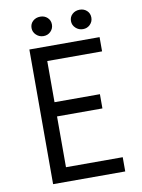

<svg xmlns="http://www.w3.org/2000/svg" viewBox="-93 -920 729 983"><g transform="rotate(-10 271.0 -428.0)"><path d="M477 0H102V-700H467V-626H182V-412H418V-338H182V-74H477ZM132 -806Q132 -828 147.5 -842Q163 -856 186 -856Q208 -856 223 -842Q238 -828 238 -806Q238 -785 223 -770Q208 -755 186 -755Q164 -755 148 -770Q132 -785 132 -806ZM337 -806Q337 -828 352.5 -842Q368 -856 391 -856Q413 -856 428 -842Q443 -828 443 -806Q443 -785 428 -770Q413 -755 391 -755Q369 -755 353 -770Q337 -785 337 -806Z"/></g></svg>

Font: Tilda Sans
Style: Regular
Weight: 400
Designer: ParaType Ltd
Foundry: ParaType Ltd
Version: Version 1.002W